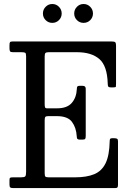

<svg xmlns="http://www.w3.org/2000/svg" viewBox="-20 -962 672 982"><path d="M89 -695H46.5Q34 -695 31.2 -699.8Q28.5 -704.5 28.5 -716V-731Q28.5 -742.5 31.2 -746.2Q34 -750 45.5 -750H546.5Q563.5 -750 568.5 -746.8Q573.5 -743.5 573.5 -726V-535Q573.5 -523 572.8 -519Q572 -515 559.5 -515H547Q536 -515 533.5 -519.8Q531 -524.5 531 -534Q528.5 -625.5 488 -660.2Q447.5 -695 373.5 -695H230.5Q217 -695 212.8 -691.2Q208.5 -687.5 208.5 -673V-430Q208.5 -419 210.2 -413.5Q212 -408 220.5 -408H272.5Q323 -408 347 -435.5Q371 -463 373 -507Q373 -517 376 -520Q379 -523 386.5 -523H403Q418.5 -523 418.5 -508V-268Q418.5 -256 415.8 -252Q413 -248 402.5 -248H386Q381.5 -248 377 -250.8Q372.5 -253.5 372.5 -265Q370 -309 348.2 -338.5Q326.5 -368 271 -368H226Q215 -368 211.8 -363.8Q208.5 -359.5 208.5 -346V-77Q208.5 -63 212 -59Q215.5 -55 230.5 -55H363.5Q423 -55 461.8 -71Q500.5 -87 520 -127Q539.5 -167 541 -239Q541 -249 543.5 -252Q546 -255 553 -255H564.5Q573.5 -255 578.5 -252.5Q583.5 -250 583.5 -240V-17Q583.5 -6.5 580.5 -3.2Q577.5 0 567.5 0H48.5Q37 0 32.8 -3Q28.5 -6 28.5 -18V-41Q28.5 -51 32.2 -53Q36 -55 46.5 -55H86.5Q104.5 -55 109 -59.8Q113.5 -64.5 113.5 -83V-674Q113.5 -689.5 108.8 -692.2Q104 -695 89 -695ZM407.5 -845Q387.5 -845 373.5 -859Q359.5 -873 359.5 -893Q359.5 -913 373.5 -927.2Q387.5 -941.5 407.5 -941.5Q427.5 -941.5 441.5 -927.2Q455.5 -913 455.5 -893Q455.5 -873 441.5 -859Q427.5 -845 407.5 -845ZM247.5 -845Q227.5 -845 213.5 -859Q199.5 -873 199.5 -893Q199.5 -913 213.5 -927.2Q227.5 -941.5 247.5 -941.5Q267.5 -941.5 281.5 -927.2Q295.5 -913 295.5 -893Q295.5 -873 281.5 -859Q267.5 -845 247.5 -845Z"/></svg>

Font: Besley* Narrow
Style: Regular
Weight: 400
Width: 4
Designer: Owen Earl
Foundry: indestructible type*
Version: Version 3.000; ttfautohint (v1.8.3)